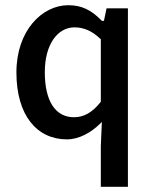

<svg xmlns="http://www.w3.org/2000/svg" viewBox="-20 -523 581 737"><path d="M266 -418C299 -418 332 -406 365 -374L367 -373V-133L366 -131C334 -91 302 -73 264 -73C192 -73 152 -136 152 -246C152 -354 202 -418 266 -418ZM237 12C283 12 329 -14 363 -47L371 -55L367 38V194H471V-491H389L379 -443H371L369 -445C330 -485 293 -503 242 -503C142 -503 43 -406 43 -245C43 -81 121 12 237 12ZM367 38Z"/></svg>

Font: Falling Sky
Style: Light
Weight: 400
Designer: Paul D. Hunt
Foundry: Adobe Systems Incorporated
Version: Version 1.02